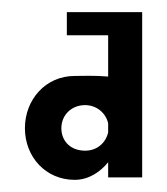

<svg xmlns="http://www.w3.org/2000/svg" viewBox="-20 -292 275 316"><path d="M81 -81C81 -103 98 -119 120 -119C138 -119 154 -107 158 -89V-74C154 -57 140 -44 120 -44C97 -44 81 -59 81 -81ZM214 0V-272H90V-234H158V-166C136 -168 113 -167 103 -167C55 -167 21 -128 21 -81C21 -34 55 4 103 4C126 4 145 -9 158 -25V0Z"/></svg>

Font: Hussar Tani
Style: Dwa
Weight: 700
Foundry: Cannot Into Space Fonts
Version: Version 0.92